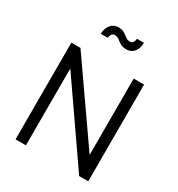

<svg xmlns="http://www.w3.org/2000/svg" viewBox="-226 -1136 1188 1281"><g transform="rotate(30 368.0 -495.5)"><path d="M88 0H168V-592L578 0H648V-745H568V-157L158 -745H88ZM428 -889Q463 -889 485 -915Q507 -941 508 -986H454Q453 -968 445 -957Q437 -946 421 -946Q403 -946 389 -957Q375 -968 357 -979.5Q339 -991 309 -991Q275 -991 252.5 -965Q230 -939 228 -894H282Q284 -916 293 -925Q302 -934 315 -934Q334 -934 348 -922.5Q362 -911 380 -900Q398 -889 428 -889Z"/></g></svg>

Font: Plus Jakarta Sans
Style: Regular
Weight: 400
Designer: Gumpita Rahayu
Foundry: Tokotype
Version: Version 2.004; ttfautohint (v1.8.3)